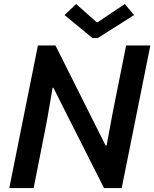

<svg xmlns="http://www.w3.org/2000/svg" viewBox="-20 -949 779 969"><path d="M171.4 -719.7H259.8L512.7 -215.3H518.1L549.8 -385.7L616.7 -719.7H738.8L594.2 0H504.9L293 -419.4L249.5 -506.3H245.6L216.3 -336.9L149.9 0H26.9ZM305.7 -873 364.3 -928.7 467.8 -836.9H472.7L609.9 -928.7L656.7 -873L473.1 -756.8H446.8Z"/></svg>

Font: Reddit Sans Fudge SmBold Italic
Style: Regular
Weight: 600
Italic angle: -11.25°
Designer: Stephen Hutchings
Version: Version 1.013